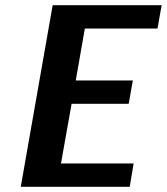

<svg xmlns="http://www.w3.org/2000/svg" viewBox="-20 -720 643 740"><path d="M60 0 183 -700H603L587 -610H307L272 -410H492L476 -320H256L215 -90H495L480 0Z"/></svg>

Font: Scada
Style: Bold Italic
Weight: 700
Italic angle: -10°
Version: Version 4.000